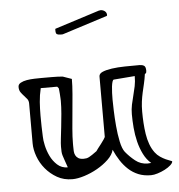

<svg xmlns="http://www.w3.org/2000/svg" viewBox="-51 -721 747 803"><g transform="rotate(-5 322.5 -320.0)"><path d="M400 -87Q395 -66 374.5 -46.5Q354 -27 327.5 -12Q301 3 272.5 12Q244 21 222 21Q186 21 158 5Q130 -11 110 -35Q90 -59 79.5 -88Q69 -117 69 -143V-310Q69 -322 63 -329.5Q57 -337 50 -344.5Q43 -352 37 -360.5Q31 -369 31 -383Q31 -394 42 -400Q53 -406 68 -408.5Q83 -411 100 -411.5Q117 -412 129 -412Q135 -412 147 -412Q159 -412 172.5 -412Q186 -412 199 -411.5Q212 -411 219 -410L256 -397Q256 -369 253 -333.5Q250 -298 246.5 -261.5Q243 -225 240 -190Q237 -155 237 -128V-117Q237 -106 237.5 -96Q238 -86 242 -78Q246 -70 254 -65Q262 -60 276 -60Q283 -60 288 -61Q293 -62 299 -65Q305 -68 313 -73.5Q321 -79 332 -87Q333 -89 339.5 -97.5Q346 -106 353.5 -115.5Q361 -125 366.5 -133.5Q372 -142 372 -143V-397Q372 -409 387 -415.5Q402 -422 426.5 -425.5Q451 -429 481.5 -429.5Q512 -430 543 -430Q554 -430 561.5 -425.5Q569 -421 569 -404Q569 -400 568 -396.5Q567 -393 562 -391Q559 -369 554.5 -350.5Q550 -332 546 -314Q542 -296 539.5 -277Q537 -258 537 -235Q537 -212 538.5 -188Q540 -164 543.5 -141Q547 -118 554.5 -97.5Q562 -77 574 -61Q583 -49 595 -41Q607 -33 618 -28Q629 -23 636.5 -20.5Q644 -18 644 -17Q644 -10 634 -1Q624 8 609.5 15.5Q595 23 579 28Q563 33 551 33Q521 33 498 23.5Q475 14 457 -2.5Q439 -19 425 -40.5Q411 -62 400 -87ZM418 -296Q418 -282 419 -251Q420 -220 423 -185Q426 -150 432.5 -119Q439 -88 450 -74Q467 -53 489.5 -35Q512 -17 541 -17Q543 -17 548.5 -17.5Q554 -18 556 -18Q537 -34 524.5 -59Q512 -84 505 -112.5Q498 -141 495.5 -171Q493 -201 493 -228Q493 -249 497 -268Q501 -287 506 -305.5Q511 -324 515 -343.5Q519 -363 519 -386L431 -379Q427 -379 424.5 -371Q422 -363 420.5 -351Q419 -339 418.5 -324Q418 -309 418 -296ZM123 -370Q116 -341 114 -312.5Q112 -284 112 -255Q112 -232 112.5 -210Q113 -188 114 -167Q114 -153 119 -130Q124 -107 134.5 -85Q145 -63 163 -46.5Q181 -30 207 -30Q200 -50 196 -61.5Q192 -73 189.5 -81Q187 -89 186.5 -97Q186 -105 186 -119Q186 -131 188.5 -152.5Q191 -174 194 -200.5Q197 -227 199.5 -255.5Q202 -284 202 -310Q202 -313 201.5 -321.5Q201 -330 200.5 -339Q200 -348 199 -355.5Q198 -363 198 -363L192 -370ZM205 -609Q205 -611 206 -612L394 -672H396Q397 -672 398 -672.5Q399 -673 400 -673Q410 -673 418 -667Q426 -661 426 -650Q426 -649 425.5 -649Q425 -649 425 -648V-647L237 -587Q235 -586 233 -586H226Q215 -586 210 -589Q205 -592 205 -604Z"/></g></svg>

Font: Miltonian
Style: Regular
Weight: 400
Designer: Pablo Impallari
Foundry: Pablo Impallari
Version: Version 1.008